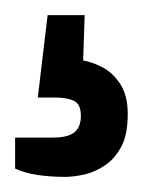

<svg xmlns="http://www.w3.org/2000/svg" viewBox="-20 -41 189 254"><path d="M66 193Q47 193 30 190.5Q13 188 0 182V141H50Q70 141 78.5 134Q87 127 87 112Q87 97 78 92.5Q69 88 52 88H30L43 -21H92L90 39Q102 41 115.5 48Q129 55 139 70Q149 85 149 110Q149 137 140.5 153Q132 169 118.5 178Q105 187 91 190Q77 193 66 193Z"/></svg>

Font: Archivo ExtraCondensed Medium
Style: Regular
Weight: 500
Width: 2
Designer: Hector Gatti
Foundry: Omnibus-Type
Version: Version 2.001